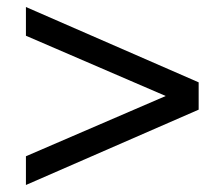

<svg xmlns="http://www.w3.org/2000/svg" viewBox="-20 -561 640 548"><path d="M54 -33V-115L453 -287L54 -459V-541L547 -326V-248Z"/></svg>

Font: Mulish SemiBold
Style: Regular
Weight: 600
Designer: Vernon Adams
Foundry: Vernon Adams
Version: Version 3.603; ttfautohint (v1.8.3)